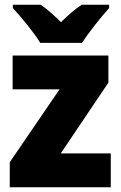

<svg xmlns="http://www.w3.org/2000/svg" viewBox="-20 -786 507 806"><path d="M149 -606H324C352 -649 406 -717 438 -752V-766H323C294 -747 268 -724 236 -693C204 -724 180 -746 151 -766H34V-752C67 -717 124 -648 149 -606ZM445 0V-142H235L435 -439V-553H33V-411H230L21 -105V0Z"/></svg>

Font: Noto Sans Telugu SemiCondensed Black
Style: Regular
Weight: 900
Width: 4
Designer: Jelle Bosma - Monotype Design Team
Foundry: Monotype Imaging Inc.
Version: Version 2.005